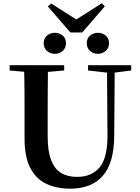

<svg xmlns="http://www.w3.org/2000/svg" viewBox="-20 -1141 858 1180"><path d="M316.7 -810.1Q289.9 -810.1 269.2 -827.7Q248.5 -845.3 248.5 -875.5Q248.5 -906 269.2 -922.8Q289.9 -939.5 316.7 -939.5Q344 -939.5 364.8 -922.8Q385.6 -906 385.6 -875.5Q385.6 -845.3 364.8 -827.7Q344 -810.1 316.7 -810.1ZM582 -810.1Q554.3 -810.1 533.8 -827.7Q513.4 -845.3 513.4 -875.5Q513.4 -906 533.8 -922.8Q554.3 -939.5 582 -939.5Q608.3 -939.5 629.3 -922.8Q650.2 -906 650.2 -875.5Q650.2 -845.3 629.3 -827.7Q608.3 -810.1 582 -810.1ZM294.1 -1119.6 485.6 -998H412.4L605.9 -1121.1L624.1 -1102.2L485.4 -941.3H412.6L274.2 -1101.4ZM411.6 18.6Q328.6 18.6 265.1 -11.1Q201.7 -40.8 166.3 -108.6Q130.9 -176.3 130.9 -290V-400.9Q130.9 -485.1 130.6 -570.6Q130.2 -656.1 127.5 -740.5H274.9Q273.9 -656.3 273.4 -571.6Q272.9 -486.9 272.9 -400.9V-305Q272.9 -213.4 293.8 -158.2Q314.7 -102.9 355.1 -78.4Q395.4 -53.9 453 -53.9Q545.1 -53.9 593.5 -114Q641.9 -174.1 640.5 -312.5L637.5 -740.5H685.2L682 -304.3Q680.6 -138.8 611.5 -60.1Q542.4 18.6 411.6 18.6ZM39.2 -707.9V-740.5H374.4V-707.9L218.8 -694.2H191.8ZM521.1 -707.9V-740.5H786.3V-707.9L674.7 -693.5H646.5Z"/></svg>

Font: Early Summer Mincho VF
Style: Regular
Weight: 250
Designer: GuiWonder
Version: Version 1.002